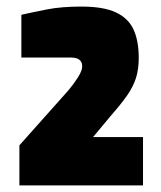

<svg xmlns="http://www.w3.org/2000/svg" viewBox="-20 -844 490 584"><path d="M39 -280V-402L187 -568Q204 -588 217 -608.5Q230 -629 230 -642Q230 -652 225.5 -658Q221 -664 213.5 -666.5Q206 -669 196 -669H45V-799Q80 -807 123.5 -815.5Q167 -824 228 -824Q294 -824 332 -806.5Q370 -789 386 -754.5Q402 -720 402 -668Q402 -633 393.5 -606.5Q385 -580 366.5 -553.5Q348 -527 318 -493L263 -427H415V-280Z"/></svg>

Font: Exo Thin Black
Style: Regular
Weight: 900
Version: Version 2.000